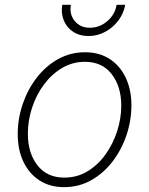

<svg xmlns="http://www.w3.org/2000/svg" viewBox="-20 -772 625 804"><path d="M248.5 11.7Q189 11.7 145.3 -16.6Q101.6 -44.9 77.9 -95Q54.2 -145 54.2 -210.9Q54.2 -273.9 74.7 -335Q95.2 -396 132.8 -445.3Q170.4 -494.6 222.2 -523.9Q273.9 -553.2 336.4 -553.2Q395.5 -553.2 439 -525.1Q482.4 -497.1 506.3 -447Q530.3 -397 530.3 -331.1Q530.3 -267.6 509.8 -206.5Q489.3 -145.5 451.7 -96.2Q414.1 -46.9 362.3 -17.6Q310.5 11.7 248.5 11.7ZM249.5 -28.3Q303.2 -28.3 346.9 -54.9Q390.6 -81.5 422.1 -125.7Q453.6 -169.9 470.7 -223.1Q487.8 -276.4 487.8 -329.6Q487.8 -409.2 448 -461.2Q408.2 -513.2 335.4 -513.2Q283.7 -513.2 240 -487.3Q196.3 -461.4 164.1 -418Q131.8 -374.5 114.3 -321Q96.7 -267.6 96.7 -211.9Q96.7 -131.8 136.5 -80.1Q176.3 -28.3 249.5 -28.3ZM350.6 -621.1Q313.5 -621.1 286.6 -638.7Q259.8 -656.2 247.3 -686Q234.9 -715.8 240.7 -752H276.9Q270 -711.4 293.2 -683.6Q316.4 -655.8 356.4 -655.8Q397 -655.8 429.4 -683.6Q461.9 -711.4 468.3 -752H504.4Q498 -715.8 475.6 -686Q453.1 -656.2 420.4 -638.7Q387.7 -621.1 350.6 -621.1Z"/></svg>

Font: Inter Extra Light
Style: Italic
Weight: 200
Italic angle: -9.39999°
Designer: Rasmus Andersson
Foundry: rsms
Version: Version 4.000;git-3c8e0fc